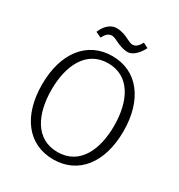

<svg xmlns="http://www.w3.org/2000/svg" viewBox="-202 -1003 1076 1152"><g transform="rotate(30 336.0 -427.5)"><path d="M336 12C510 12 618 -127 618 -345C618 -562 510 -703 336 -703C162 -703 54 -562 54 -345C54 -127 162 12 336 12ZM119 -346C119 -515 186 -653 336 -653C486 -653 553 -515 553 -346C553 -178 489 -39 336 -39C184 -39 119 -178 119 -346ZM217 -763C230 -786 244 -808 272 -808C282 -808 296 -803 313 -794C338 -782 369 -769 400 -769C443 -769 478 -818 493 -849L458 -867C445 -844 431 -822 403 -822C394 -822 380 -828 365 -835C341 -848 310 -861 275 -861C222 -861 192 -813 179 -781Z"/></g></svg>

Font: Repo Light
Style: Regular
Weight: 300
Designer: Stefan Peev
Foundry: Context Ltd
Version: Version 001.502